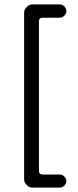

<svg xmlns="http://www.w3.org/2000/svg" viewBox="-20 -730 354 874"><path d="M127.9 124H252Q263.7 124 272.9 114.7Q282.2 105.5 282.2 93.8Q282.2 83 272.9 73.7Q263.7 64.5 252 64.5H174.8Q166 64.5 161.6 60.1Q157.2 55.7 157.2 46.9V-631.8Q157.2 -645.5 167 -648.4Q170.9 -649.4 174.8 -649.4H252Q263.7 -649.4 272.9 -658.7Q282.2 -668 282.2 -679.7Q282.2 -691.4 272.9 -700.7Q263.7 -710 252 -710H127.9Q113.3 -710 101.6 -698.2Q89.8 -686.5 89.8 -671.9V85.9Q89.8 95.7 93.8 102.5Q107.4 124 127.9 124Z"/></svg>

Font: FakePearl
Style: Light
Weight: 350
Version: Version 1.2